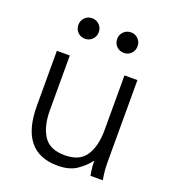

<svg xmlns="http://www.w3.org/2000/svg" viewBox="-132 -812 824 920"><g transform="rotate(20 280.0 -351.5)"><path d="M140.6 -507.8V-228.5Q140.6 -148.4 171.9 -99.4Q203.1 -50.3 280.3 -50.3Q356.9 -50.3 388.2 -99.4Q419.4 -148.4 419.4 -228.5V-507.8H485.4V-88.4Q485.4 -51.8 489.5 -25.9Q493.7 0 493.7 0H430.7Q430.7 0 427 -23.4Q423.3 -46.9 423.3 -74.7Q397.9 -41 361.1 -16.4Q324.2 8.3 265.6 8.3Q74.7 8.3 74.7 -228.5V-507.8ZM326.7 -660.2Q326.7 -682.1 341.8 -697.3Q356.9 -712.4 378.9 -712.4Q400.9 -712.4 415.8 -697.3Q430.7 -682.1 430.7 -660.2Q430.7 -638.2 415.8 -623Q400.9 -607.9 378.9 -607.9Q356.9 -607.9 341.8 -623Q326.7 -638.2 326.7 -660.2ZM128.9 -660.2Q128.9 -682.1 143.8 -697.3Q158.7 -712.4 180.7 -712.4Q202.6 -712.4 217.8 -697.3Q232.9 -682.1 232.9 -660.2Q232.9 -638.2 217.8 -623Q202.6 -607.9 180.7 -607.9Q158.7 -607.9 143.8 -623Q128.9 -638.2 128.9 -660.2Z"/></g></svg>

Font: Giphurs Light
Style: Regular
Weight: 300
Version: Version 0.920; ttfautohint (v1.8.4.7-5d5b)